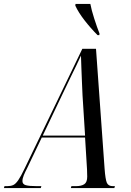

<svg xmlns="http://www.w3.org/2000/svg" viewBox="-77 -964 669 984"><path d="M-57 0 -54 -10H-40Q-22 -10 -9.5 -15.5Q3 -21 16.5 -40.5Q30 -60 49 -100L345 -714H415L459 -100Q463 -45 470.5 -27.5Q478 -10 501 -10H512L509 0H286L289 -10H312Q340 -10 355 -20Q370 -30 370 -59Q370 -67 369.5 -76.5Q369 -86 369 -96L359 -259H137L62 -102Q52 -83 45 -66Q38 -49 38 -36Q38 -20 55 -15Q72 -10 111 -10H135L132 0ZM244 -483 142 -269H359L346 -475Q345 -505 343 -543Q341 -581 340 -618Q339 -655 338 -679Q327 -655 314.5 -629Q302 -603 285 -568.5Q268 -534 244 -483ZM423 -784Q388 -819 356.5 -859.5Q325 -900 309 -935L310 -944H386Q392 -912 406 -868.5Q420 -825 433 -792L432 -784Z"/></svg>

Font: Noto Serif Display ExtraCondensed
Style: Italic
Weight: 400
Width: 2
Italic angle: -12°
Designer: Monotype Design Team
Foundry: Monotype Imaging Inc.
Version: Version 2.009